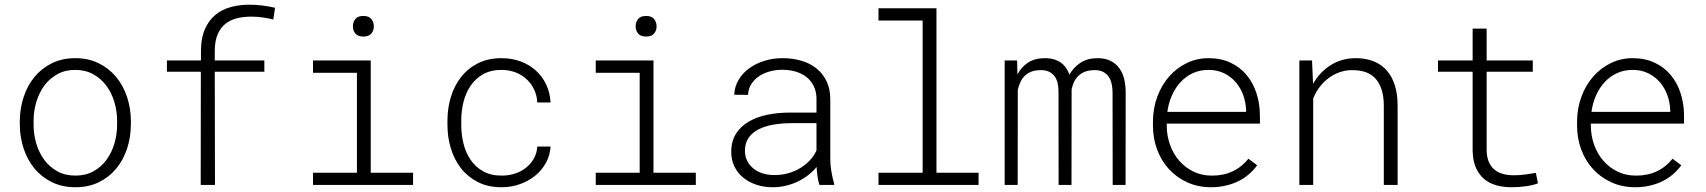

<svg xmlns="http://www.w3.org/2000/svg" viewBox="-20 -785 7242 815"><path d="M64 -272Q64.5 -325.7 80.6 -374Q96.7 -422.4 126.7 -458.7Q156.7 -495.1 200.4 -516.6Q244.1 -538.1 299.3 -538.1Q355 -538.1 398.7 -516.6Q442.4 -495.1 472.7 -458.7Q502.9 -422.4 519 -374Q535.2 -325.7 535.6 -272V-255.9Q535.2 -202.1 519.3 -153.8Q503.4 -105.5 473.1 -69.1Q442.9 -32.7 399.4 -11.5Q356 9.8 300.3 9.8Q244.6 9.8 200.9 -11.5Q157.2 -32.7 127 -69.1Q96.7 -105.5 80.6 -153.8Q64.5 -202.1 64 -255.9ZM122.6 -255.9Q122.6 -213.9 134.3 -174.8Q146 -135.7 168.5 -105.7Q190.9 -75.7 223.9 -57.6Q256.8 -39.6 300.3 -39.6Q343.3 -39.6 376.2 -57.6Q409.2 -75.7 431.4 -105.7Q453.6 -135.7 465.3 -174.8Q477.1 -213.9 477.1 -255.9V-272Q477.1 -313.5 465.3 -352.5Q453.6 -391.6 431.2 -421.6Q408.7 -451.7 375.5 -470Q342.3 -488.3 299.3 -488.3Q256.3 -488.3 223.4 -470Q190.4 -451.7 168.2 -421.6Q146 -391.6 134.3 -352.5Q122.6 -313.5 122.6 -272Z M1102.1 -480.5H891.6L892.6 0H832L832.5 -480.5H688.5V-528.3H833V-570.3Q833.5 -624.5 849.9 -661.6Q866.2 -698.7 894.3 -721.9Q922.4 -745.1 959.7 -755.1Q997.1 -765.1 1039.6 -765.1Q1067.4 -765.1 1093.8 -761.7Q1120.1 -758.3 1147.5 -752L1140.1 -702.1Q1119.6 -707.5 1095.7 -710.9Q1071.8 -714.4 1045.4 -714.4Q1013.7 -714.4 986.1 -707.5Q958.5 -700.7 937.5 -684.3Q916.5 -668 904.3 -640.1Q892.1 -612.3 891.6 -570.3V-528.3H1102.1Z M1308.6 -528.3H1553.7V-51.8H1733.4V0H1308.6V-51.8H1495.1V-476.1H1308.6ZM1478 -672.9Q1478 -690.9 1488.3 -704.1Q1498.5 -717.3 1522.5 -717.3Q1545.9 -717.3 1556.4 -704.1Q1566.9 -690.9 1566.9 -672.9Q1566.9 -655.8 1556.4 -642.8Q1545.9 -629.9 1522.5 -629.9Q1498.5 -629.9 1488.3 -642.8Q1478 -655.8 1478 -672.9Z M2109.4 -39.6Q2138.7 -39.6 2165.3 -48.1Q2191.9 -56.6 2212.4 -72.8Q2232.9 -88.9 2245.8 -111.6Q2258.8 -134.3 2260.7 -163.1H2316.9Q2314.9 -125.5 2297.4 -93.8Q2279.8 -62 2251.5 -39.1Q2223.1 -16.1 2186.5 -3.2Q2149.9 9.8 2109.4 9.8Q2051.3 9.8 2008.3 -12.2Q1965.3 -34.2 1936.8 -70.8Q1908.2 -107.4 1893.8 -155Q1879.4 -202.6 1879.4 -253.9V-274.4Q1879.4 -325.7 1893.8 -373.3Q1908.2 -420.9 1936.8 -457.5Q1965.3 -494.1 2008.3 -516.1Q2051.3 -538.1 2108.9 -538.1Q2152.8 -538.1 2190.2 -524.2Q2227.5 -510.3 2255.1 -485.1Q2282.7 -460 2298.8 -425.5Q2314.9 -391.1 2316.9 -350.1H2260.7Q2259.3 -379.9 2247.1 -405.3Q2234.9 -430.7 2214.8 -449.2Q2194.8 -467.8 2167.7 -478Q2140.6 -488.3 2108.9 -488.3Q2063 -488.3 2030.5 -469.7Q1998 -451.2 1977.5 -420.9Q1957 -390.6 1947.5 -352.3Q1938 -314 1938 -274.4V-253.9Q1938 -213.9 1947.5 -175.3Q1957 -136.7 1977.5 -106.7Q1998 -76.7 2030.5 -58.1Q2063 -39.6 2109.4 -39.6Z M2508.8 -528.3H2753.9V-51.8H2933.6V0H2508.8V-51.8H2695.3V-476.1H2508.8ZM2678.2 -672.9Q2678.2 -690.9 2688.5 -704.1Q2698.7 -717.3 2722.7 -717.3Q2746.1 -717.3 2756.6 -704.1Q2767.1 -690.9 2767.1 -672.9Q2767.1 -655.8 2756.6 -642.8Q2746.1 -629.9 2722.7 -629.9Q2698.7 -629.9 2688.5 -642.8Q2678.2 -655.8 2678.2 -672.9Z M3458.5 0Q3453.1 -16.1 3450.2 -35.9Q3447.3 -55.7 3446.3 -76.2Q3431.2 -57.6 3411.1 -42Q3391.1 -26.4 3367.4 -14.9Q3343.8 -3.4 3316.4 3.2Q3289.1 9.8 3259.3 9.8Q3222.2 9.8 3190.2 -1Q3158.2 -11.7 3134.5 -31.2Q3110.8 -50.8 3097.4 -78.4Q3084 -106 3084 -140.1Q3084 -185.5 3104 -217.3Q3124 -249 3158.2 -268.8Q3192.4 -288.6 3237.3 -297.9Q3282.2 -307.1 3331.5 -307.1H3445.8V-367.2Q3445.3 -397 3434.1 -419.7Q3422.9 -442.4 3403.6 -457.8Q3384.3 -473.1 3357.7 -481Q3331.1 -488.8 3299.8 -488.8Q3271.5 -488.8 3245.8 -481.4Q3220.2 -474.1 3200.4 -460.4Q3180.7 -446.8 3168.5 -427Q3156.2 -407.2 3155.3 -382.3L3096.7 -382.8Q3098.1 -416.5 3114.5 -444.8Q3130.9 -473.1 3158.7 -493.9Q3186.5 -514.6 3223.4 -526.4Q3260.3 -538.1 3302.2 -538.1Q3344.2 -538.1 3381.1 -527.3Q3418 -516.6 3445.1 -495.1Q3472.2 -473.6 3488 -441.4Q3503.9 -409.2 3504.4 -366.2V-110.4Q3504.4 -84 3509 -57.1Q3513.7 -30.3 3520.5 -5.9L3521 0ZM3265.6 -42Q3296.4 -41.5 3324.5 -49.3Q3352.5 -57.1 3376 -71Q3399.4 -85 3417.5 -104.2Q3435.5 -123.5 3445.8 -146.5V-262.2H3339.4Q3300.8 -262.2 3265.1 -256.3Q3229.5 -250.5 3202.1 -237.1Q3174.8 -223.6 3158.4 -201.2Q3142.1 -178.7 3142.1 -145Q3142.1 -121.1 3151.9 -102.1Q3161.6 -83 3178.2 -69.6Q3194.8 -56.2 3217.3 -49.1Q3239.7 -42 3265.6 -42Z M3709 -750H3955.1V-51.8H4133.8V0H3709V-51.8H3896.5V-697.8H3709Z M4297.4 -528.3 4298.8 -469.2Q4314.9 -500 4343 -518.8Q4371.1 -537.6 4414.1 -538.1Q4436.5 -538.1 4453.9 -533Q4471.2 -527.8 4483.9 -518.6Q4496.6 -509.3 4505.4 -496.3Q4514.2 -483.4 4519.5 -468.3Q4536.1 -498 4565.2 -517.8Q4594.2 -537.6 4637.7 -538.1Q4671.9 -538.1 4694.8 -526.4Q4717.8 -514.6 4731.9 -494.6Q4746.1 -474.6 4752.2 -448.2Q4758.3 -421.9 4758.3 -392.6L4757.8 0H4703.1L4702.6 -392.6Q4702.6 -409.7 4699.2 -426.8Q4695.8 -443.8 4687.3 -457.5Q4678.7 -471.2 4663.3 -479.5Q4647.9 -487.8 4624 -487.3Q4599.6 -486.8 4582.8 -479.5Q4565.9 -472.2 4554.9 -460.4Q4543.9 -448.7 4537.8 -434.3Q4531.7 -419.9 4528.8 -405.3L4528.3 0H4473.6L4473.1 -397.9Q4473.1 -414.6 4469.7 -430.7Q4466.3 -446.8 4457.8 -459.5Q4449.2 -472.2 4434.1 -480Q4418.9 -487.8 4395.5 -487.3Q4372.1 -486.8 4355.7 -480Q4339.4 -473.1 4328.4 -461.7Q4317.4 -450.2 4310.8 -435.3Q4304.2 -420.4 4300.3 -404.3L4299.8 0H4244.6V-528.3Z M5121.1 9.8Q5065.9 9.8 5020.5 -10.7Q4975.1 -31.2 4942.6 -66.4Q4910.2 -101.6 4892.3 -148.7Q4874.5 -195.8 4874 -249V-270Q4874.5 -326.7 4892.8 -375.5Q4911.1 -424.3 4942.9 -460.4Q4974.6 -496.6 5017.6 -517.3Q5060.5 -538.1 5109.9 -538.1Q5162.6 -538.1 5203.1 -519Q5243.7 -500 5271.2 -467Q5298.8 -434.1 5313.2 -390.1Q5327.6 -346.2 5328.1 -295.9V-260.3H4932.6V-249Q4933.1 -207.5 4946.8 -169.7Q4960.4 -131.8 4985.4 -103Q5010.3 -74.2 5045.4 -56.9Q5080.6 -39.6 5123.5 -39.6Q5172.4 -39.1 5211.9 -57.6Q5251.5 -76.2 5279.3 -111.3L5316.4 -83.5Q5301.8 -63 5281.7 -45.7Q5261.7 -28.3 5237.1 -16.1Q5212.4 -3.9 5183.1 2.9Q5153.8 9.8 5121.1 9.8ZM5109.9 -488.3Q5074.2 -488.3 5044.4 -474.9Q5014.6 -461.4 4992.2 -437.5Q4969.7 -413.6 4955.1 -381.1Q4940.4 -348.6 4935.1 -310.1H5269.5V-316.4Q5268.6 -349.1 5257.6 -380.1Q5246.6 -411.1 5226.3 -435.1Q5206.1 -459 5176.8 -473.6Q5147.5 -488.3 5109.9 -488.3Z M5549.3 -528.3 5553.7 -429.2Q5581.5 -478.5 5627.9 -508.1Q5674.3 -537.6 5733.4 -538.1Q5820.3 -538.1 5866.2 -486.1Q5912.1 -434.1 5912.6 -338.4V0H5854V-337.4Q5853.5 -410.2 5820.8 -449Q5788.1 -487.8 5719.2 -487.3Q5690.9 -487.3 5665.3 -478Q5639.6 -468.8 5618.4 -452.6Q5597.2 -436.5 5580.8 -414.6Q5564.5 -392.6 5554.2 -366.7V0H5495.6V-528.3Z M6290.5 -663.6V-528.3H6486.3V-480.5H6290.5V-147.9Q6291 -117.2 6300 -96.9Q6309.1 -76.7 6324.5 -64.2Q6339.8 -51.8 6360.6 -46.4Q6381.3 -41 6405.8 -41Q6430.2 -41 6455.8 -44.4Q6481.4 -47.9 6499.5 -51.3L6508.3 -6.8Q6487.3 1.5 6457 5.6Q6426.8 9.8 6395.5 9.8Q6360.4 9.8 6330.6 1.2Q6300.8 -7.3 6278.8 -26.1Q6256.8 -44.9 6244.1 -75Q6231.4 -105 6231 -148.4V-480.5H6084V-528.3H6231V-663.6Z M6921.4 9.8Q6866.2 9.8 6820.8 -10.7Q6775.4 -31.2 6742.9 -66.4Q6710.4 -101.6 6692.6 -148.7Q6674.8 -195.8 6674.3 -249V-270Q6674.8 -326.7 6693.1 -375.5Q6711.4 -424.3 6743.2 -460.4Q6774.9 -496.6 6817.9 -517.3Q6860.8 -538.1 6910.2 -538.1Q6962.9 -538.1 7003.4 -519Q7043.9 -500 7071.5 -467Q7099.1 -434.1 7113.5 -390.1Q7127.9 -346.2 7128.4 -295.9V-260.3H6732.9V-249Q6733.4 -207.5 6747.1 -169.7Q6760.7 -131.8 6785.6 -103Q6810.5 -74.2 6845.7 -56.9Q6880.9 -39.6 6923.8 -39.6Q6972.7 -39.1 7012.2 -57.6Q7051.8 -76.2 7079.6 -111.3L7116.7 -83.5Q7102.1 -63 7082 -45.7Q7062 -28.3 7037.4 -16.1Q7012.7 -3.9 6983.4 2.9Q6954.1 9.8 6921.4 9.8ZM6910.2 -488.3Q6874.5 -488.3 6844.7 -474.9Q6814.9 -461.4 6792.5 -437.5Q6770 -413.6 6755.4 -381.1Q6740.7 -348.6 6735.4 -310.1H7069.8V-316.4Q7068.8 -349.1 7057.9 -380.1Q7046.9 -411.1 7026.6 -435.1Q7006.3 -459 6977.1 -473.6Q6947.8 -488.3 6910.2 -488.3Z"/></svg>

Font: TypoPRO Roboto Mono
Style: Regular
Weight: 300
Designer: Google
Version: Version 2.000986; 2015; ttfautohint (v1.3)